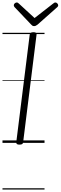

<svg xmlns="http://www.w3.org/2000/svg" viewBox="-20 -1149 488 1544"><path d="M136 14Q122 14 116 9.5Q110 5 111 -6L219 -871Q221 -881 227.5 -885.5Q234 -890 249 -890Q263 -890 269.5 -885.5Q276 -881 274 -871L166 -5Q165 5 158.5 9.5Q152 14 136 14ZM425 -1129Q434 -1129 441 -1121.5Q448 -1114 448 -1106Q448 -1102 446.5 -1099Q445 -1096 441 -1092L282 -951Q274 -946 268.5 -942.5Q263 -939 254 -939Q246 -939 240.5 -942.5Q235 -946 230 -952L96 -1093Q93 -1097 92 -1101Q91 -1105 91 -1107Q91 -1116 99 -1122.5Q107 -1129 114 -1129Q120 -1129 123.5 -1126.5Q127 -1124 132 -1120L258 -1004L407 -1120Q413 -1124 416.5 -1126.5Q420 -1129 425 -1129ZM0 365H338V375H0ZM0 -20H338V0H0ZM0 -505H338V-500H0ZM0 -885H338V-875H0Z"/></svg>

Font: Playwrite GB S Guides
Style: Italic
Weight: 400
Italic angle: -7.01216°
Designer: Veronika Burian, José Scaglione
Foundry: TypeTogether
Version: Version 1.002